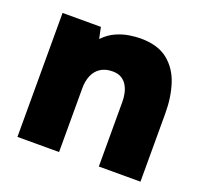

<svg xmlns="http://www.w3.org/2000/svg" viewBox="-99 -652 812 767"><g transform="rotate(20 307.0 -269.0)"><path d="M47 0V-527H210L220 -479Q245 -505 273.5 -517.5Q302 -530 329 -534Q356 -538 375 -538Q449 -538 491.5 -504Q534 -470 552 -414Q570 -358 570 -291V0H393V-276Q393 -292 389.5 -309.5Q386 -327 377.5 -342Q369 -357 354 -366.5Q339 -376 315 -376Q284 -376 263.5 -362Q243 -348 233.5 -324.5Q224 -301 224 -272V0Z"/></g></svg>

Font: Onest Black
Style: Regular
Weight: 900
Designer: Dmitri Voloshin, Andrey Kudryavtsev
Foundry: Dmitri Voloshin, Andrey Kudryavtsev
Version: Version 1.000;gftools[0.9.33]